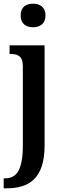

<svg xmlns="http://www.w3.org/2000/svg" viewBox="-32 -782 345 1042"><path d="M147 -634C184 -634 215 -653 215 -698C215 -744 184 -762 147 -762C110 -762 80 -744 80 -698C80 -653 110 -634 147 -634ZM-12 240H4C125 240 210 187 210 8V-536H20V-489H25C62 -489 92 -480 92 -422V5C92 144 57 186 -6 186H-12Z"/></svg>

Font: Noto Serif Condensed Semi
Style: Regular
Weight: 600
Width: 3
Designer: Monotype Design Team
Foundry: Monotype Imaging Inc.
Version: Version 1.002